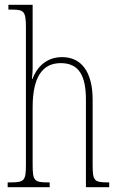

<svg xmlns="http://www.w3.org/2000/svg" viewBox="-20 -780 497 800"><path d="M12 0H187V-20H182C122 -20 116 -26 116 -96V-333C116 -459 157 -517 233 -517C311 -517 338 -462 338 -364V0H435V-20H427C371 -20 366 -29 366 -94V-364C366 -482 318 -542 239 -542C171 -542 133 -498 115 -451H113C115 -469 116 -483 116 -495V-760H15V-740H31C81 -740 88 -731 88 -664V-96C88 -26 82 -20 21 -20H12Z"/></svg>

Font: Noto Serif Lao ExtraCondensed Thin
Style: Regular
Weight: 100
Width: 2
Designer: Monotype Design Team
Foundry: Monotype Imaging Inc.
Version: Version 2.003